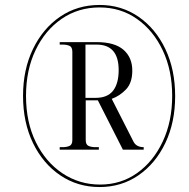

<svg xmlns="http://www.w3.org/2000/svg" viewBox="-20 -745 762 775"><path d="M382 10Q293 10 223 -37.5Q153 -85 113 -168Q73 -251 73 -358Q73 -464 113 -547Q153 -630 222.5 -677.5Q292 -725 382 -725Q470 -725 539 -677.5Q608 -630 647.5 -547Q687 -464 687 -357Q687 -251 647.5 -168Q608 -85 539 -37.5Q470 10 382 10ZM384 0Q468 0 533.5 -46.5Q599 -93 637 -174Q675 -255 675 -358Q675 -461 637 -541.5Q599 -622 533 -668.5Q467 -715 382 -715Q296 -715 229 -669Q162 -623 123.5 -542.5Q85 -462 85 -358Q85 -252 124.5 -171.5Q164 -91 232 -45.5Q300 0 384 0ZM221 -141V-151H233Q249 -151 260.5 -156Q272 -161 272 -180V-536Q272 -555 260.5 -560Q249 -565 233 -565H221V-575H370Q443 -575 478.5 -544Q514 -513 514 -460Q514 -411 489 -384.5Q464 -358 431 -346L520 -171Q532 -151 560 -151V-141H476L375 -340H326V-180Q326 -161 337.5 -156Q349 -151 365 -151H379V-141ZM366 -350Q414 -350 436.5 -379Q459 -408 459 -462Q459 -565 370 -565H325V-350Z"/></svg>

Font: Noto Serif Display Condensed
Style: Italic
Weight: 400
Width: 3
Italic angle: -12°
Designer: Monotype Design Team
Foundry: Monotype Imaging Inc.
Version: Version 2.009